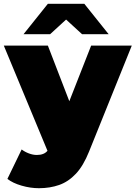

<svg xmlns="http://www.w3.org/2000/svg" viewBox="-35 -787 714 1011"><path d="M170 204Q125 204 78.5 190.5Q32 177 4 155L79 0Q96 13 117.5 21Q139 29 159 29Q197 29 215 7L-15 -547H217L330 -254L445 -547H659L434 11Q404 86 364.5 128Q325 170 276.5 187Q228 204 170 204ZM89 -607 217 -767H409L537 -607H397L313 -684L229 -607Z"/></svg>

Font: Montserrat Black
Style: Regular
Weight: 900
Designer: Julieta Ulanovsky
Foundry: Julieta Ulanovsky
Version: Version 9.000; ttfautohint (v1.8.4.7-5d5b)